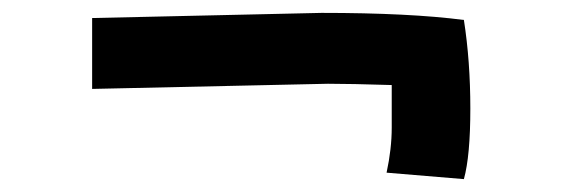

<svg xmlns="http://www.w3.org/2000/svg" viewBox="-20 -451 873 298"><path d="M123 -423 479 -431Q616 -431 700 -420Q710 -356 710 -282.5Q710 -209 700 -173L580 -183Q588 -220 588 -253V-319Q524 -321 489 -321L123 -313Z"/></svg>

Font: Boogaloo
Style: Regular
Weight: 400
Designer: John Vargas Beltran
Foundry: John Vargas Beltran
Version: Version 1.002